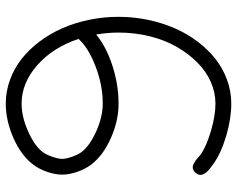

<svg xmlns="http://www.w3.org/2000/svg" viewBox="-97 -712 809 655"><g transform="rotate(-90 307.5 -384.5)"><path d="M281.5 -769.3Q323 -769.3 362.1 -755.1Q401.1 -741 433.5 -715.7Q465.8 -690.4 492.8 -654.7Q519.8 -618.9 538.5 -576.7Q557.1 -534.4 567.4 -485.1Q577.6 -435.8 577.6 -384.5Q577.6 -333.7 567.4 -284.7Q557.1 -235.6 538.7 -193.2Q520.3 -150.9 493.3 -115.1Q466.3 -79.3 434 -54Q401.6 -28.6 362.4 -14.3Q323.2 0 281.5 0Q230.2 0 171.4 -17.3Q112.5 -34.7 75.4 -61.3Q57.1 -74.2 50.5 -81.3Q28.6 -104.2 46.4 -122.8Q52.7 -129.4 59.8 -131Q66.9 -132.6 73.9 -129.3Q80.8 -126 86.1 -122.4Q91.3 -118.9 97.9 -112.9Q104.5 -106.9 106.7 -105.2Q134.8 -85.2 187.6 -69.6Q240.5 -54 281.5 -54Q319.3 -54 355.6 -69.9Q391.8 -85.9 422 -116Q452.1 -146 475.2 -186.2Q498.3 -226.3 511.1 -277.7Q523.9 -329.1 523.9 -384.5Q523.9 -422.1 517.3 -460.9Q474.4 -425.8 410 -405.2Q345.7 -384.5 281.5 -384.5Q223.1 -384.5 163.7 -410.9Q104.2 -437.3 73.5 -478Q58.3 -498 48.8 -525.4Q39.3 -552.7 39.3 -576.9Q39.3 -601.1 48.8 -628.4Q58.3 -655.8 73.5 -675.8Q104.2 -716.6 163.7 -742.9Q223.1 -769.3 281.5 -769.3ZM281.5 -438.5Q345.5 -438.5 409.7 -463.5Q473.9 -488.5 502.2 -521.2Q472.9 -608.9 412.4 -662.1Q351.8 -715.3 281.5 -715.3Q236.8 -715.3 187.1 -693.2Q137.5 -671.1 116.5 -643.6Q107.7 -632.1 100.3 -610.8Q93 -589.6 93 -576.9Q93 -564.2 100.3 -543.1Q107.7 -522 116.5 -510.5Q137.5 -482.9 187.1 -460.7Q236.8 -438.5 281.5 -438.5Z"/></g></svg>

Font: Tecnico
Style: Fino
Weight: 400
Version: Version 1.3